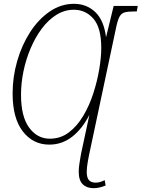

<svg xmlns="http://www.w3.org/2000/svg" viewBox="-20 -745 741 1005"><path d="M470 240Q434 240 413 219.5Q392 199 392 153Q392 132 396.5 106Q401 80 404 61L448 -144Q411 -71 358 -29.5Q305 12 238 12Q153 12 99.5 -57Q46 -126 46 -256Q46 -342 70 -425.5Q94 -509 137.5 -576.5Q181 -644 240 -684.5Q299 -725 367 -725Q433 -725 478.5 -682Q524 -639 535 -550L575 -714H701L696 -685H680Q649 -685 632 -680Q615 -675 605.5 -657.5Q596 -640 588 -602L453 34Q445 70 439.5 101.5Q434 133 434 154Q434 186 446 198.5Q458 211 481 211Q503 211 528 198L533 226Q499 240 470 240ZM241 -19Q297 -19 340.5 -52Q384 -85 416 -139Q448 -193 468.5 -256.5Q489 -320 499.5 -382.5Q510 -445 510 -494Q510 -600 469 -647Q428 -694 367 -694Q318 -694 275.5 -667.5Q233 -641 199 -595.5Q165 -550 140.5 -492.5Q116 -435 103 -372.5Q90 -310 90 -249Q90 -135 132.5 -77Q175 -19 241 -19Z"/></svg>

Font: Noto Serif SemiCondensed ExtraLight
Style: Italic
Weight: 200
Width: 4
Italic angle: -12°
Designer: Monotype Design Team
Foundry: Monotype Imaging Inc.
Version: Version 2.013